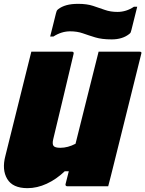

<svg xmlns="http://www.w3.org/2000/svg" viewBox="-22 -969 756 999"><path d="M121 10Q44 10 15.5 -38Q-13 -86 6 -158Q34 -268 61 -379Q88 -490 116 -600Q122 -625 128.5 -650Q135 -675 141 -700H353Q363 -700 361 -689Q335 -578 308.5 -468Q282 -358 255 -245Q249 -220 256.5 -210Q264 -200 292 -200Q331 -200 371 -221Q401 -341 431 -461Q461 -581 491 -700H705Q717 -700 713 -689L569 -110Q562 -80 554.5 -52Q547 -24 541 0H327Q322 0 320 -3.5Q318 -7 319 -11Q327 -43 336 -78H315Q271 -36 221 -13Q171 10 121 10ZM589 -907Q635 -907 675 -934H692Q686 -909 677 -874Q668 -839 662 -814Q660 -805 658 -800.5Q656 -796 649 -791Q614 -764 559 -764Q508 -764 473.5 -774.5Q439 -785 409.5 -795.5Q380 -806 343 -806Q298 -806 256 -779H239Q246 -804 254 -838.5Q262 -873 269 -899Q271 -907 273 -912Q275 -917 282 -922Q299 -935 324 -942Q349 -949 385 -949Q430 -949 462 -938.5Q494 -928 523.5 -917.5Q553 -907 589 -907Z"/></svg>

Font: Recursive Sn Lnr St XBk
Style: Italic
Weight: 1000
Italic angle: -15°
Version: Version 1.079;hotconv 1.0.112;makeotfexe 2.5.65598; ttfautoh